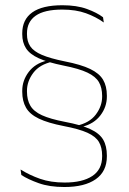

<svg xmlns="http://www.w3.org/2000/svg" viewBox="-20 -668 505 751"><path d="M278.5 -176Q330 -187 354.8 -220Q379.5 -253 379.5 -290V-293Q379.5 -324.5 367 -346.5Q354.5 -368.5 322 -384Q289.5 -399.5 228.5 -411.5Q167 -424 131.8 -440Q96.5 -456 81.8 -479Q67 -502 67 -534V-537.5Q67 -591.5 106.2 -619.5Q145.5 -647.5 224 -647.5Q280 -647.5 319.8 -633Q359.5 -618.5 383 -600.5L386 -580Q355.5 -602 316.2 -616.2Q277 -630.5 223.5 -630.5Q153.5 -630.5 119.5 -606.5Q85.5 -582.5 85.5 -537.5V-534Q85.5 -505.5 98.8 -486.2Q112 -467 144.2 -453.2Q176.5 -439.5 233 -428Q297 -415.5 332.8 -398.2Q368.5 -381 383.2 -356Q398 -331 398 -294V-290Q398 -250 372.8 -216.8Q347.5 -183.5 301 -172V-163ZM186 -427Q135 -416 110.2 -383Q85.5 -350 85.5 -313V-310Q85.5 -277 98.8 -254.5Q112 -232 144.2 -217.2Q176.5 -202.5 233.5 -191.5Q297.5 -179.5 333.2 -163Q369 -146.5 383.5 -121.8Q398 -97 398 -59.5V-56.5Q398 2.5 354.5 33Q311 63.5 232 63.5Q173.5 63.5 131.5 48.5Q89.5 33.5 63.5 16.5L60.5 -5Q95.5 17 137 31.5Q178.5 46 233 46Q302.5 46 341 20.5Q379.5 -5 379.5 -56.5V-59.5Q379.5 -91 367 -112.5Q354.5 -134 322 -148.8Q289.5 -163.5 229 -175Q167.5 -187 132 -204Q96.5 -221 81.8 -246.8Q67 -272.5 67 -309V-313Q67 -353 92.2 -386.5Q117.5 -420 163.5 -431V-438.5Z"/></svg>

Font: Anek Telugu Medium Thin
Style: Regular
Weight: 250
Version: Version 1.003